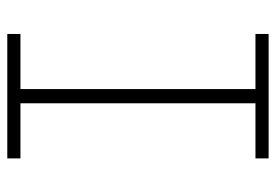

<svg xmlns="http://www.w3.org/2000/svg" viewBox="-138 -638 775 540"><g transform="rotate(90 250.0 -367.5)"><path d="M75 0V-37H230V-698H75V-735H425V-698H270V-37H425V0Z"/></g></svg>

Font: Iosevka Curly Extralight
Style: Regular
Weight: 200
Monospace: yes
Designer: Belleve Invis
Foundry: Belleve Invis
Version: Version 22.1.2; ttfautohint (v1.8.4)